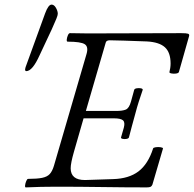

<svg xmlns="http://www.w3.org/2000/svg" viewBox="-20 -811 842 834"><path d="M94 -502Q89 -502 89 -510Q89 -512 91 -519L176 -753Q190 -791 204 -791Q215 -791 223 -777Q231 -763 231 -751Q231 -745 225 -730Q219 -715 205 -684L152 -571Q121 -502 94 -502ZM92 3Q88 3 89 -6Q90 -15 94 -24.5Q98 -34 102 -34Q141 -34 163 -38.5Q185 -43 196 -55Q207 -67 214 -90L356 -577Q365 -608 348 -619Q331 -630 274 -630Q269 -630 270 -639.5Q271 -649 275 -658Q279 -667 284 -667Q317 -666 351 -666Q385 -666 418 -666Q505 -666 593 -666.5Q681 -667 767 -667Q790 -667 797 -664.5Q804 -662 801 -653L757 -498Q755 -493 744.5 -491.5Q734 -490 724.5 -492Q715 -494 716 -498Q718 -506 719.5 -515.5Q721 -525 721 -535Q721 -583 696.5 -605.5Q672 -628 618 -631Q561 -633 519 -634.5Q477 -636 457 -636Q441 -636 439 -625L353 -329H484Q512 -329 526.5 -335Q541 -341 549 -370L563 -421Q565 -426 574 -427.5Q583 -429 591.5 -427.5Q600 -426 600 -421Q591 -395 583 -370Q575 -345 568 -318Q559 -286 552.5 -261.5Q546 -237 540 -214Q538 -209 529 -207.5Q520 -206 512 -208Q504 -210 506 -215L518 -257Q524 -280 514 -288.5Q504 -297 475 -297H343L301 -151Q287 -102 287 -80Q287 -29 349 -29L471 -33Q540 -35 581.5 -66.5Q623 -98 645 -166Q646 -170 656.5 -171.5Q667 -173 677.5 -171.5Q688 -170 688 -166L642 -9Q639 -2 634 0.5Q629 3 617 3Q524 3 424.5 1.5Q325 0 224 0Q158 0 92 3Z"/></svg>

Font: Junicode SmExp
Style: Italic
Weight: 400
Width: 6
Italic angle: -11°
Designer: Peter S. Baker
Version: Version 2.205; ttfautohint (v1.8.4)